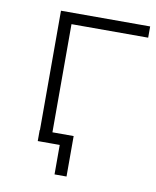

<svg xmlns="http://www.w3.org/2000/svg" viewBox="-75 -581 615 757"><g transform="rotate(10 232.5 -202.0)"><path d="M108 0V-522H465V-477H158V0ZM195 118V0H107V-44H243V118Z"/></g></svg>

Font: Montserrat Light
Style: Regular
Weight: 300
Designer: Julieta Ulanovsky
Foundry: Julieta Ulanovsky
Version: Version 9.000; ttfautohint (v1.8.4.7-5d5b)